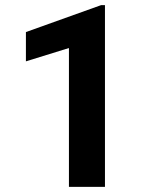

<svg xmlns="http://www.w3.org/2000/svg" viewBox="-20 -732 614 752"><path d="M391.1 0H250V-543.9L81.5 -491.7V-606.4L376 -711.9H391.1Z"/></svg>

Font: Roboto
Style: Bold
Weight: 700
Designer: Google
Version: Version 2.134; 2016; ttfautohint (v1.6)